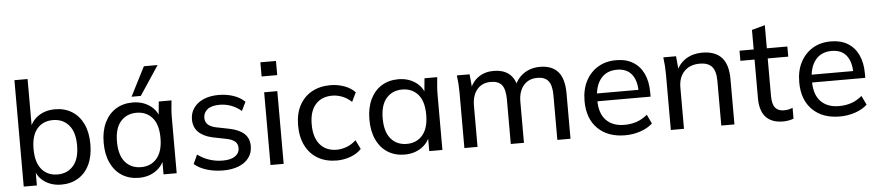

<svg xmlns="http://www.w3.org/2000/svg" viewBox="-44 -1034 6048 1323"><g transform="rotate(-5 2980.5 -372.5)"><path d="M337 9Q270 9 221 -24.5Q172 -58 156 -117H167V0H76V-736H167V-388H156Q173 -446 221.5 -479Q270 -512 337 -512Q404 -512 454 -480.5Q504 -449 531.5 -391Q559 -333 559 -251Q559 -170 531.5 -111.5Q504 -53 453.5 -22Q403 9 337 9ZM316 -63Q384 -63 425.5 -110.5Q467 -158 467 -251Q467 -344 425.5 -391.5Q384 -439 316 -439Q247 -439 206.5 -392Q166 -345 166 -252Q166 -159 206.5 -111Q247 -63 316 -63Z M873 9Q807 9 757 -22Q707 -53 679 -112Q651 -171 651 -252Q651 -333 679 -391.5Q707 -450 757 -481Q807 -512 873 -512Q940 -512 989.5 -478.5Q1039 -445 1055 -387H1043L1054 -503H1142Q1139 -473 1136.5 -443Q1134 -413 1134 -384V0H1043V-115H1054Q1038 -58 988.5 -24.5Q939 9 873 9ZM894 -63Q962 -63 1003 -111Q1044 -159 1044 -252Q1044 -345 1003 -392Q962 -439 894 -439Q826 -439 784.5 -392Q743 -345 743 -252Q743 -159 784 -111Q825 -63 894 -63ZM870 -552 973 -754H1068L934 -552Z M1456 9Q1395 9 1342.5 -7Q1290 -23 1256 -53L1285 -116Q1322 -88 1366.5 -73.5Q1411 -59 1458 -59Q1515 -59 1544.5 -80Q1574 -101 1574 -136Q1574 -164 1555 -181Q1536 -198 1495 -206L1400 -225Q1336 -240 1303.5 -273.5Q1271 -307 1271 -360Q1271 -404 1295 -438.5Q1319 -473 1363.5 -492.5Q1408 -512 1468 -512Q1523 -512 1570.5 -496Q1618 -480 1649 -449L1619 -388Q1588 -415 1549.5 -429.5Q1511 -444 1471 -444Q1413 -444 1385 -421.5Q1357 -399 1357 -363Q1357 -336 1374 -318.5Q1391 -301 1429 -292L1524 -273Q1591 -259 1625 -227Q1659 -195 1659 -142Q1659 -95 1633.5 -61Q1608 -27 1562.5 -9Q1517 9 1456 9Z M1783 0V-503H1874V0ZM1775 -613V-711H1883V-613Z M2242 9Q2167 9 2112 -22.5Q2057 -54 2026.5 -113.5Q1996 -173 1996 -255Q1996 -336 2027 -393.5Q2058 -451 2113 -481.5Q2168 -512 2242 -512Q2291 -512 2337 -495.5Q2383 -479 2412 -448L2381 -384Q2352 -412 2317 -425.5Q2282 -439 2248 -439Q2174 -439 2132 -391.5Q2090 -344 2090 -254Q2090 -163 2132 -114Q2174 -65 2248 -65Q2281 -65 2316 -78Q2351 -91 2381 -119L2412 -56Q2382 -24 2335.5 -7.5Q2289 9 2242 9Z M2711 9Q2645 9 2595 -22Q2545 -53 2517 -112Q2489 -171 2489 -252Q2489 -333 2517 -391.5Q2545 -450 2595 -481Q2645 -512 2711 -512Q2778 -512 2827.5 -478.5Q2877 -445 2893 -387H2881L2892 -503H2980Q2977 -473 2974.5 -443Q2972 -413 2972 -384V0H2881V-115H2892Q2876 -58 2826.5 -24.5Q2777 9 2711 9ZM2732 -63Q2800 -63 2841 -111Q2882 -159 2882 -252Q2882 -345 2841 -392Q2800 -439 2732 -439Q2664 -439 2622.5 -392Q2581 -345 2581 -252Q2581 -159 2622 -111Q2663 -63 2732 -63Z M3124 0V-384Q3124 -413 3122 -443Q3120 -473 3116 -503H3204L3214 -395H3202Q3222 -451 3266 -481.5Q3310 -512 3371 -512Q3433 -512 3473 -482.5Q3513 -453 3527 -390H3512Q3531 -446 3579 -479Q3627 -512 3691 -512Q3774 -512 3816 -463.5Q3858 -415 3858 -313V0H3767V-308Q3767 -377 3743 -407.5Q3719 -438 3667 -438Q3606 -438 3571 -396.5Q3536 -355 3536 -284V0H3445V-308Q3445 -377 3421.5 -407.5Q3398 -438 3345 -438Q3284 -438 3249.5 -396.5Q3215 -355 3215 -284V0Z M4236 9Q4116 9 4046.5 -60Q3977 -129 3977 -250Q3977 -330 4007.5 -388.5Q4038 -447 4092 -479.5Q4146 -512 4218 -512Q4287 -512 4335 -482.5Q4383 -453 4408 -399Q4433 -345 4433 -271V-241H4048V-295H4371L4354 -282Q4354 -360 4319.5 -403Q4285 -446 4218 -446Q4145 -446 4105 -395.5Q4065 -345 4065 -258V-249Q4065 -157 4110.5 -110Q4156 -63 4237 -63Q4282 -63 4321 -76Q4360 -89 4396 -119L4426 -56Q4392 -25 4341.5 -8Q4291 9 4236 9Z M4552 0V-384Q4552 -413 4550 -443Q4548 -473 4544 -503H4632L4642 -395H4630Q4653 -452 4701 -482Q4749 -512 4813 -512Q4902 -512 4947 -463.5Q4992 -415 4992 -313V0H4901V-308Q4901 -377 4874 -407.5Q4847 -438 4790 -438Q4722 -438 4682.5 -397Q4643 -356 4643 -286V0Z M5329 9Q5250 9 5209.5 -34.5Q5169 -78 5169 -166V-433H5071V-503H5169V-638L5260 -663V-503H5402V-433H5260V-174Q5260 -116 5280.5 -91.5Q5301 -67 5340 -67Q5360 -67 5374.5 -70.5Q5389 -74 5401 -79V-4Q5386 2 5366.5 5.5Q5347 9 5329 9Z M5721 9Q5601 9 5531.5 -60Q5462 -129 5462 -250Q5462 -330 5492.5 -388.5Q5523 -447 5577 -479.5Q5631 -512 5703 -512Q5772 -512 5820 -482.5Q5868 -453 5893 -399Q5918 -345 5918 -271V-241H5533V-295H5856L5839 -282Q5839 -360 5804.5 -403Q5770 -446 5703 -446Q5630 -446 5590 -395.5Q5550 -345 5550 -258V-249Q5550 -157 5595.5 -110Q5641 -63 5722 -63Q5767 -63 5806 -76Q5845 -89 5881 -119L5911 -56Q5877 -25 5826.5 -8Q5776 9 5721 9Z"/></g></svg>

Font: Mulish Medium
Style: Regular
Weight: 500
Designer: Vernon Adams
Foundry: Vernon Adams
Version: Version 3.603; ttfautohint (v1.8.3)